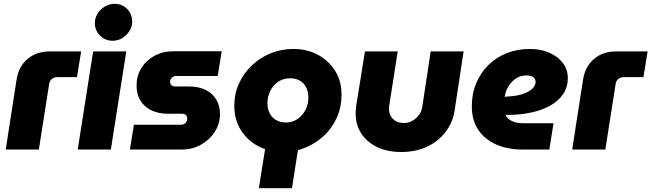

<svg xmlns="http://www.w3.org/2000/svg" viewBox="-20 -785 3420 1008"><path d="M10 0 67 -367Q78 -436 124.5 -475.5Q171 -515 241 -515H406L384 -380H280Q264 -380 252 -370Q240 -360 238 -344L184 0Z M388 0 469 -515H643L562 0ZM571 -571Q532 -571 505 -598.5Q478 -626 478 -663Q478 -691 492.5 -714Q507 -737 531 -751Q555 -765 582 -765Q621 -765 647.5 -738Q674 -711 674 -672Q674 -645 659.5 -622Q645 -599 622 -585Q599 -571 571 -571Z M662 0 683 -130H929Q940 -130 947.5 -134.5Q955 -139 959 -146.5Q963 -154 963 -162Q963 -173 956 -180.5Q949 -188 935 -188H860Q814 -188 777.5 -204.5Q741 -221 719 -254Q697 -287 697 -337Q697 -386 721.5 -426.5Q746 -467 790 -491.5Q834 -516 892 -516H1144L1123 -386H905Q895 -386 888 -381.5Q881 -377 877 -371Q873 -365 873 -356Q873 -346 879.5 -338.5Q886 -331 899 -331H973Q1024 -331 1060.5 -312.5Q1097 -294 1116 -261.5Q1135 -229 1135 -186Q1135 -136 1108 -93.5Q1081 -51 1035.5 -25.5Q990 0 934 0Z M1339 203 1375 -23H1548L1513 203ZM1466 13Q1393 13 1335 -18Q1277 -49 1243.5 -104Q1210 -159 1210 -229Q1210 -293 1235 -347.5Q1260 -402 1303 -442.5Q1346 -483 1402 -505.5Q1458 -528 1520 -528Q1592 -528 1649.5 -497Q1707 -466 1740.5 -411.5Q1774 -357 1773 -286Q1773 -223 1748.5 -168Q1724 -113 1681.5 -73Q1639 -33 1583.5 -10Q1528 13 1466 13ZM1481 -142Q1516 -142 1542.5 -160.5Q1569 -179 1584 -208.5Q1599 -238 1599 -273Q1599 -303 1587.5 -326Q1576 -349 1554.5 -361.5Q1533 -374 1503 -374Q1468 -374 1441 -356Q1414 -338 1399 -308Q1384 -278 1384 -243Q1384 -214 1395.5 -191Q1407 -168 1429 -155Q1451 -142 1481 -142Z M2414 -515 2367 -207Q2358 -144 2320.5 -94Q2283 -44 2223.5 -15.5Q2164 13 2086 13Q2014 13 1960 -13Q1906 -39 1876.5 -84.5Q1847 -130 1847 -190Q1847 -200 1848.5 -213Q1850 -226 1851 -236L1896 -515H2068L2024 -234Q2023 -230 2022.5 -223.5Q2022 -217 2022 -213Q2022 -181 2043.5 -160Q2065 -139 2100 -139Q2125 -139 2145.5 -151Q2166 -163 2180 -182Q2194 -201 2197 -224L2241 -515Z M2723 0Q2646 0 2586 -26Q2526 -52 2491.5 -102.5Q2457 -153 2457 -227Q2457 -293 2480 -348Q2503 -403 2544 -443.5Q2585 -484 2640.5 -506Q2696 -528 2762 -528Q2819 -528 2863.5 -508.5Q2908 -489 2934.5 -455Q2961 -421 2961 -375Q2961 -327 2936.5 -291Q2912 -255 2870.5 -231.5Q2829 -208 2776.5 -196Q2724 -184 2667 -182Q2658 -182 2650 -182Q2642 -182 2634 -182Q2642 -163 2665.5 -150.5Q2689 -138 2729 -138H2886L2864 0ZM2629 -277Q2632 -277 2635 -277Q2638 -277 2641 -278Q2685 -280 2714.5 -288.5Q2744 -297 2761 -308.5Q2778 -320 2785 -332Q2792 -344 2792 -355Q2792 -369 2781 -379Q2770 -389 2745 -389Q2711 -389 2687 -372Q2663 -355 2648.5 -330.5Q2634 -306 2631 -283Q2630 -281 2629.5 -279.5Q2629 -278 2629 -277Z M2984 0 3041 -367Q3052 -436 3098.5 -475.5Q3145 -515 3215 -515H3380L3358 -380H3254Q3238 -380 3226 -370Q3214 -360 3212 -344L3158 0Z"/></svg>

Font: MuseoModerno ExtraBold
Style: Italic
Weight: 800
Italic angle: -9°
Designer: Pablo Cosgaya, Héctor Gatti, Marcela Romero, and the Authors of The MuseoModerno Project.
Foundry: Omnibus-Type Team
Version: Version 1.003